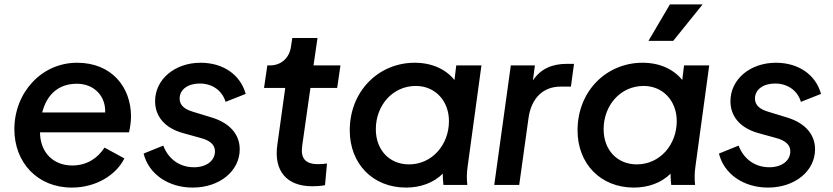

<svg xmlns="http://www.w3.org/2000/svg" viewBox="-20 -837 3770 869"><path d="M305 12C414 12 505 -44 543 -120L453 -169C423 -122 374 -88 307 -88C224 -88 162 -144 161 -238H564C569 -260 573 -287 573 -310C573 -442 486 -553 329 -553C167 -553 45 -417 45 -252C45 -102 149 12 305 12ZM171 -328C191 -406 242 -458 328 -458C405 -458 459 -403 456 -328Z M852 12C975 12 1065 -64 1065 -161C1065 -229 1020 -280 939 -305L854 -331C817 -342 793 -359 793 -391C793 -432 831 -459 884 -459C939 -459 985 -429 1001 -376L1092 -412C1068 -499 990 -553 888 -553C771 -553 682 -478 682 -379C682 -310 726 -258 807 -235L890 -212C927 -202 953 -184 953 -152C953 -111 916 -80 858 -80C793 -80 742 -117 719 -178L630 -142C653 -49 742 12 852 12Z M1393 6C1408 6 1433 5 1451 1L1460 -97C1446 -95 1433 -94 1420 -94C1358 -94 1340 -124 1348 -179L1385 -439H1506L1521 -541H1399L1417 -665H1303L1297 -626C1290 -575 1253 -541 1202 -541H1190L1175 -439H1271L1235 -180C1219 -64 1277 6 1393 6Z M1818 12C1882 12 1942 -9 1984 -51C1984 -33 1985 -18 1987 0H2095C2092 -29 2092 -52 2097 -87L2159 -541H2045L2037 -475C1997 -524 1935 -553 1857 -553C1694 -553 1563 -425 1563 -247C1563 -96 1667 12 1818 12ZM1681 -252C1681 -360 1757 -448 1862 -448C1950 -448 2012 -380 2012 -289C2012 -182 1936 -93 1831 -93C1742 -93 1681 -159 1681 -252Z M2217 0H2330L2372 -302C2385 -397 2442 -445 2517 -445H2564L2578 -548H2545C2480 -548 2427 -526 2392 -473L2401 -541H2292Z M2849 12C2913 12 2973 -9 3015 -51C3015 -33 3016 -18 3018 0H3126C3123 -29 3123 -52 3128 -87L3190 -541H3076L3068 -475C3028 -524 2966 -553 2888 -553C2725 -553 2594 -425 2594 -247C2594 -96 2698 12 2849 12ZM2712 -252C2712 -360 2788 -448 2893 -448C2981 -448 3043 -380 3043 -289C3043 -182 2967 -93 2862 -93C2773 -93 2712 -159 2712 -252ZM2915 -652H3027L3160 -817H3012Z M3456 12C3579 12 3669 -64 3669 -161C3669 -229 3624 -280 3543 -305L3458 -331C3421 -342 3397 -359 3397 -391C3397 -432 3435 -459 3488 -459C3543 -459 3589 -429 3605 -376L3696 -412C3672 -499 3594 -553 3492 -553C3375 -553 3286 -478 3286 -379C3286 -310 3330 -258 3411 -235L3494 -212C3531 -202 3557 -184 3557 -152C3557 -111 3520 -80 3462 -80C3397 -80 3346 -117 3323 -178L3234 -142C3257 -49 3346 12 3456 12Z"/></svg>

Font: Mluvka SemiBold
Style: Italic
Weight: 600
Italic angle: -8°
Designer: Modified by Jiří Krblich, Original typeface by Gumpita Rahayu
Foundry: Gumpita Rahayu & Jiří Krblich
Version: Version 2.000;Glyphs 3.1.1 (3134)